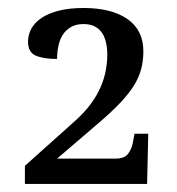

<svg xmlns="http://www.w3.org/2000/svg" viewBox="-20 -744 440 478"><path d="M336.9 -616.2Q336.9 -592.8 331.5 -572.3Q326.2 -551.8 313.5 -531.2Q300.8 -510.7 280 -488.8Q259.3 -466.8 228 -439.9L122.1 -349.1H267.1Q290 -349.1 299.1 -361.3Q308.1 -373.5 311 -390.1L314.9 -411.1H349.1L346.2 -286.1H42V-331.1L168.9 -444.8Q190.9 -464.8 206.1 -485.4Q221.2 -505.9 230.2 -526.6Q239.3 -547.4 243.2 -567.9Q247.1 -588.4 247.1 -607.9Q247.1 -624.5 243.9 -638.4Q240.7 -652.3 233.6 -662.6Q226.6 -672.9 215.3 -678.5Q204.1 -684.1 188 -684.1Q169.9 -684.1 157.2 -677Q144.5 -669.9 136.7 -658Q128.9 -646 125.5 -630.1Q122.1 -614.3 122.1 -597.2Q88.4 -597.2 69.1 -605.5Q49.8 -613.8 49.8 -640.1Q49.8 -658.2 58.6 -673.6Q67.4 -689 84.7 -700.2Q102.1 -711.4 127.9 -717.8Q153.8 -724.1 188 -724.1Q257.8 -724.1 297.4 -696.5Q336.9 -668.9 336.9 -616.2Z"/></svg>

Font: Noto Serif
Style: Regular
Weight: 400
Designer: Monotype Design team
Foundry: Monotype Imaging Inc.
Version: Version 1.02